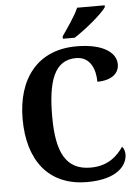

<svg xmlns="http://www.w3.org/2000/svg" viewBox="-61 -978 749 1035"><g transform="rotate(-5 313.0 -460.5)"><path d="M305 -784V-771H369C429 -809 522 -886 545 -921V-931H396C377 -886 333 -825 305 -784ZM369 10C537 10 587 -66 587 -121C587 -137 581 -155 572 -163C540 -117 490 -66 394 -66C261 -66 211 -163 211 -358C211 -551 250 -661 366 -661C445 -661 470 -589 470 -524C547 -524 588 -559 588 -608C588 -672 517 -724 374 -724C162 -724 51 -575 51 -358C51 -137 158 10 369 10Z"/></g></svg>

Font: Noto Serif Myanmar SemiCondensed
Style: Bold
Weight: 700
Width: 4
Designer: Ben Mitchell and the Monotype Design Team
Foundry: Monotype Imaging Inc.
Version: Version 2.106